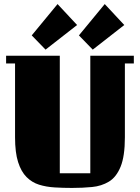

<svg xmlns="http://www.w3.org/2000/svg" viewBox="-20 -909 688 944"><path d="M274 -57H424V-635H638V-597H594V-234Q594 -141 573 -89.5Q552 -38 515.5 -16Q479 6 432.5 10.5Q386 15 334 15Q290 15 248.5 12.5Q207 10 172 -1Q137 -12 110.5 -38.5Q84 -65 69 -112Q54 -159 54 -234V-597H10V-635H274ZM136 -735 263 -889 359 -786 204 -665ZM368 -735 495 -889 591 -786 436 -665Z"/></svg>

Font: Unlock
Style: Regular
Weight: 400
Designer: Eduardo Rodriguez Tunni
Foundry: Eduardo Rodriguez Tunni
Version: Version 1.003; ttfautohint (v1.8.4.7-5d5b);gftools[0.9.23]